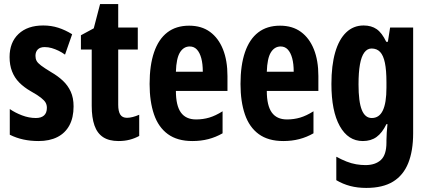

<svg xmlns="http://www.w3.org/2000/svg" viewBox="-20 -682 2100 942"><path d="M341 -160Q341 -105 320.5 -67Q300 -29 261.5 -9.5Q223 10 169 10Q130 10 95 2.5Q60 -5 28 -21V-147Q54 -129 88 -116Q122 -103 156 -103Q182 -103 196 -115.5Q210 -128 210 -153Q210 -167 204 -178Q198 -189 181 -202.5Q164 -216 130 -235Q97 -254 74 -277.5Q51 -301 39 -332Q27 -363 27 -402Q27 -474 71 -515.5Q115 -557 192 -557Q231 -557 265.5 -546Q300 -535 334 -514L299 -414Q284 -425 267.5 -433Q251 -441 234 -446Q217 -451 199 -451Q177 -451 165.5 -439.5Q154 -428 154 -408Q154 -394 159.5 -383.5Q165 -373 181.5 -360.5Q198 -348 231 -328Q264 -309 288.5 -286Q313 -263 327 -232.5Q341 -202 341 -160Z M603 -104Q616 -104 631.5 -108Q647 -112 663 -119V-15Q641 -3 616 3.5Q591 10 562 10Q515 10 486 -9Q457 -28 443.5 -66.5Q430 -105 430 -163V-439H377V-509L440 -543L471 -662H560V-547H656V-439H560V-168Q560 -136 570 -120Q580 -104 603 -104Z M908 -556Q969 -556 1010.5 -525.5Q1052 -495 1074 -440Q1096 -385 1096 -309V-236H843Q843 -164 867.5 -130Q892 -96 942 -96Q976 -96 1006.5 -105Q1037 -114 1072 -136V-28Q1039 -9 1002.5 0.5Q966 10 924 10Q850 10 803.5 -24Q757 -58 735.5 -121Q714 -184 714 -270Q714 -362 736 -426Q758 -490 801 -523Q844 -556 908 -556ZM911 -454Q881 -454 863 -425Q845 -396 843 -330H975Q975 -369 967.5 -396.5Q960 -424 946 -439Q932 -454 911 -454Z M1354 -556Q1415 -556 1456.5 -525.5Q1498 -495 1520 -440Q1542 -385 1542 -309V-236H1289Q1289 -164 1313.5 -130Q1338 -96 1388 -96Q1422 -96 1452.5 -105Q1483 -114 1518 -136V-28Q1485 -9 1448.5 0.5Q1412 10 1370 10Q1296 10 1249.5 -24Q1203 -58 1181.5 -121Q1160 -184 1160 -270Q1160 -362 1182 -426Q1204 -490 1247 -523Q1290 -556 1354 -556ZM1357 -454Q1327 -454 1309 -425Q1291 -396 1289 -330H1421Q1421 -369 1413.5 -396.5Q1406 -424 1392 -439Q1378 -454 1357 -454Z M1764 -557Q1802 -557 1828 -539Q1854 -521 1875 -477H1883L1894 -547H2007V-28Q2007 58 1983 118Q1959 178 1908.5 209Q1858 240 1777 240Q1734 240 1698 230.5Q1662 221 1630 202V87Q1656 101 1680 110.5Q1704 120 1727.5 124Q1751 128 1773 128Q1821 128 1848.5 103Q1876 78 1876 17V7Q1876 -10 1877.5 -32Q1879 -54 1881 -73H1876Q1855 -30 1827.5 -10Q1800 10 1760 10Q1688 10 1647 -63.5Q1606 -137 1606 -270Q1606 -361 1624.5 -425Q1643 -489 1678.5 -523Q1714 -557 1764 -557ZM1803 -444Q1782 -444 1767.5 -424.5Q1753 -405 1746 -366Q1739 -327 1739 -268Q1739 -183 1755 -143Q1771 -103 1804 -103Q1822 -103 1835.5 -112Q1849 -121 1858 -139.5Q1867 -158 1871.5 -186Q1876 -214 1876 -252V-279Q1876 -337 1868.5 -373.5Q1861 -410 1845 -427Q1829 -444 1803 -444Z"/></svg>

Font: Noto Sans Display ExtraCondensed
Style: Regular
Weight: 400
Width: 2
Version: Version 2.003